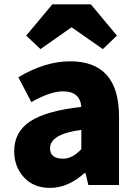

<svg xmlns="http://www.w3.org/2000/svg" viewBox="-20 -872 645 905"><path d="M215.8 13.7Q138.7 13.7 92.8 -36.1Q46.9 -85.9 46.9 -159.2Q46.9 -250 122.1 -299.8Q197.3 -349.6 363.3 -368.2Q357.4 -441.4 277.3 -441.4Q216.8 -441.4 127.9 -390.6L66.4 -507.8Q192.4 -583 310.5 -583Q541 -583 541 -323.2V0H396.5L382.8 -56.6H378.9Q300.8 13.7 215.8 13.7ZM277.3 -124Q321.3 -124 363.3 -168.9V-259.8Q215.8 -240.2 215.8 -172.9Q215.8 -124 277.3 -124ZM103.5 -704.1 226.6 -851.6H408.2L531.2 -704.1L464.8 -640.6L319.3 -742.2H315.4L170.9 -640.6Z"/></svg>

Font: Gen Shin Gothic Heavy
Style: Bold
Weight: 900
Designer: [Source Han Sans]
Ryoko NISHIZUKA  (kana & ideographs); Paul D. Hunt (Latin, Greek & Cyrillic); Wenlong ZHANG  (bopomofo
Version: Version 1.002.20150607